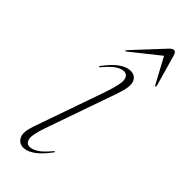

<svg xmlns="http://www.w3.org/2000/svg" viewBox="-202 -613 648 648"><g transform="rotate(45 121.5 -289.5)"><path d="M85.5 -9.5Q97 -9.5 113 -19Q129 -28.5 152.5 -56.5Q155 -60 157 -58.5Q158.5 -57 156 -54Q132 -22 111 -7.2Q90 7.5 72 7.5Q51.5 7.5 42 -10.8Q32.5 -29 46 -67.5L133.5 -317.5Q154 -376.5 150.8 -396Q147.5 -415.5 129.5 -415.5Q118.5 -415.5 103 -406Q87.5 -396.5 64 -368.5Q61 -365 59.5 -366.5Q58 -368 60.5 -371Q84.5 -403.5 105.5 -418Q126.5 -432.5 144.5 -432.5Q166.5 -432.5 175.2 -414Q184 -395.5 168 -349L77.5 -90.5Q61 -43 65.5 -26.2Q70 -9.5 85.5 -9.5ZM242 -454.3Q240.7 -452.9 237.8 -456.7L188.6 -547.8L89 -468.5Q84.7 -465.3 83.6 -466.9Q83.4 -468.4 86.6 -472.7L181.3 -574.5Q191.9 -586.2 199.5 -585.6Q207.1 -585 210.9 -572.2L242.6 -460.3Q244.2 -455.7 242 -454.3Z"/></g></svg>

Font: Fraunces 144pt Thin
Style: Italic
Weight: 100
Italic angle: -16°
Version: Version 1.000;[b76b70a41]